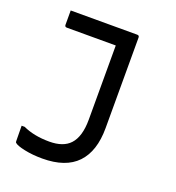

<svg xmlns="http://www.w3.org/2000/svg" viewBox="-133 -638 865 944"><g transform="rotate(20 300.0 -166.0)"><path d="M424 -532Q435 -532 435 -521V-47Q435 74 375 137Q315 200 193 200Q142 200 99.5 191Q57 182 46 171Q44 169 44 163Q44 143 43.5 123Q43 103 43 83H59Q117 110 197 110Q270 110 305 72Q343 31 343 -58V-446H87Q76 -446 76 -457V-532Z"/></g></svg>

Font: Recursive Mn Lnr St
Style: Regular
Weight: 400
Monospace: yes
Version: Version 1.079;hotconv 1.0.112;makeotfexe 2.5.65598; ttfautoh